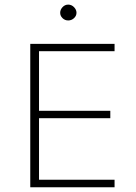

<svg xmlns="http://www.w3.org/2000/svg" viewBox="-20 -792 577 812"><path d="M108 0V-606.5H464.5V-575.5H145V-323.5H446.5V-292H145V-32H464.5V0ZM268.5 -705.5Q254.5 -705.5 244.5 -715.2Q234.5 -725 234.5 -738Q234.5 -751 244.5 -761.8Q254.5 -772.5 268.5 -772.5Q282.5 -772.5 293 -761.8Q303.5 -751 303.5 -738Q303.5 -725 293 -715.2Q282.5 -705.5 268.5 -705.5Z"/></svg>

Font: Karla ExtraLight
Style: Regular
Weight: 250
Designer: Jonathan Pinhorn
Version: Version 2.004;gftools[0.9.33]